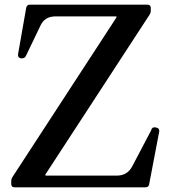

<svg xmlns="http://www.w3.org/2000/svg" viewBox="-20 -800 748 820"><path d="M43 0Q28 0 28 -15V-26Q28 -36 32 -41V-42L477 -725Q480 -730 474 -730H217Q170 -730 152 -689L91 -562Q86 -551 75 -551H71Q64 -551 60 -556Q56 -561 57 -568L92 -767Q95 -780 107 -780H609Q624 -780 624 -765V-755Q624 -745 620 -740V-739L174 -55Q172 -50 177 -50H479Q524 -50 545 -90L627 -246H626Q630 -258 644 -256L648 -255Q662 -252 660 -238L617 -13Q615 0 601 0Z"/></svg>

Font: Caslon OS
Style: Regular
Weight: 400
Designer: Alfredo Marco Pradil
Foundry: Hanken Design Co.
Version: Version 1.000;PS 001.000;hotconv 1.0.88;makeotf.lib2.5.64775